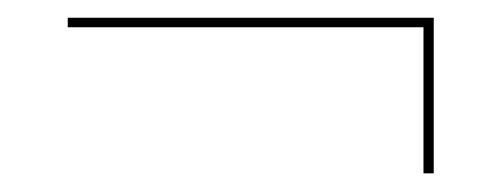

<svg xmlns="http://www.w3.org/2000/svg" viewBox="-20 -239 553 212"><path d="M447.6 -47.6V-208.9H54.8V-219.4H458.9V-47.6Z"/></svg>

Font: Playfair 144pt SemiCondensed
Style: Bold
Weight: 700
Width: 4
Designer: Claus Eggers Sørensen
Foundry: Claus Eggers Sørensen
Version: Version 2.203